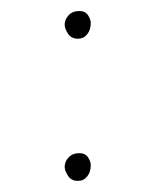

<svg xmlns="http://www.w3.org/2000/svg" viewBox="-20 -492 279 345"><path d="M96.2 -447.3Q96.2 -457 103.3 -464.6Q110.4 -472.2 122.6 -472.2Q133.3 -472.2 138.2 -464.6Q143.1 -457 143.1 -450.7Q143.1 -438.5 136.7 -430.4Q130.4 -422.4 120.1 -422.4Q107.9 -422.4 102.1 -431.6Q96.2 -440.9 96.2 -447.3ZM96.2 -191.9Q96.2 -201.7 103.3 -209.2Q110.4 -216.8 122.6 -216.8Q133.3 -216.8 138.2 -209.2Q143.1 -201.7 143.1 -195.3Q143.1 -183.1 136.7 -175Q130.4 -167 120.1 -167Q107.9 -167 102.1 -176.3Q96.2 -185.5 96.2 -191.9Z"/></svg>

Font: Mikhak-FD Thin
Style: Regular
Weight: 100
Designer: Amin Abedi
Version: Version 3.2